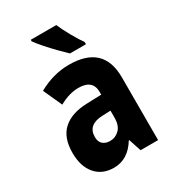

<svg xmlns="http://www.w3.org/2000/svg" viewBox="-188 -866 876 977"><g transform="rotate(-30 250.0 -378.0)"><path d="M192 10Q274 10 325 -73H328L352 0H455V-369Q455 -559 253 -559Q161 -559 73 -510L123 -400Q182 -433 236 -433Q320 -433 320 -360V-345L232 -342Q143 -339 94 -295Q45 -251 45 -161Q45 -82 84 -36Q123 10 192 10ZM242 -118Q217 -118 200.5 -131.5Q184 -145 184 -174Q184 -246 272 -249L320 -251V-210Q320 -164 297 -141Q274 -118 242 -118ZM287 -606H381V-619Q364 -642 338 -688Q312 -734 299 -766H149V-757Q162 -738 188 -708.5Q214 -679 242 -650.5Q270 -622 287 -606Z"/></g></svg>

Font: Noto Sans Mono Condensed Extra
Style: Regular
Weight: 800
Width: 3
Designer: Monotype Design Team
Foundry: Monotype Imaging Inc.
Version: Version 1.900